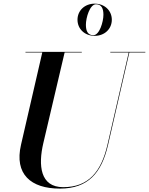

<svg xmlns="http://www.w3.org/2000/svg" viewBox="-20 -1040 833 1074"><path d="M413.5 -929.5C413.5 -878.5 453.5 -839.5 509.5 -839.5C565.5 -839.5 605.5 -878.5 605.5 -929.5C605.5 -980.5 565.5 -1019.5 509.5 -1019.5C453.5 -1019.5 413.5 -980.5 413.5 -929.5ZM460.5 -901.5C460.5 -941 482.5 -1016 517 -1016C548.5 -1016 558.5 -991.5 558.5 -957.5C558.5 -918 536.5 -843 502 -843C470.5 -843 460.5 -867.5 460.5 -901.5ZM122.5 -750V-746.5H216.5L97.5 -230C59.5 -66 152 15 315 15C473 15 548.5 -73 584.5 -230L703.5 -746.5H793V-750H597V-746.5H700L581 -230C546 -77.5 473.5 7 333.5 7C204.5 7 193 -115 222.5 -240L341.5 -746.5H437.5V-750Z"/></svg>

Font: Bodoni* 48pt Medium
Style: Italic
Weight: 500
Italic angle: -13°
Version: Version 2.3